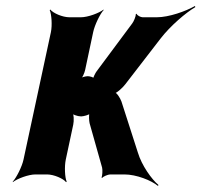

<svg xmlns="http://www.w3.org/2000/svg" viewBox="-20 -586 676 645"><path d="M281 -172 323 -23C325 -15 324 5 321 10L323 12C326 7 343 0 350 0H398C438 0 489 20 511 39L512 35C490 17 456 -30 443 -74L388 -245C384 -256 372 -276 364 -276L363 -272C371 -272 393 -292 401 -303L519 -456C552 -499 605 -544 636 -562L635 -566C604 -548 547 -528 507 -528H459C453 -528 440 -534 439 -540L436 -538C437 -532 429 -513 424 -507L305 -347C301 -342 292 -325 293 -320L296 -322C295 -327 280 -330 275 -330C267 -330 252 -326 247 -321L250 -318C256 -323 264 -341 266 -351L293 -478C298 -502 316 -539 328 -552V-554C313 -542 275 -528 252 -528H213C190 -528 158 -542 149 -554L147 -552C153 -539 156 -502 151 -478L59 -50C54 -26 35 11 23 24V26C38 14 76 0 99 0H138C161 0 193 14 202 26L204 24C198 11 196 -26 201 -50L226 -167C229 -180 228 -204 223 -211L219 -208C223 -201 241 -195 252 -195H253C260 -195 280 -200 283 -205L281 -207C278 -202 279 -180 281 -172Z"/></svg>

Font: Asimov
Style: EdgeExtremeIt
Weight: 500
Designer: Google
Version: Version 2.000980: 2014